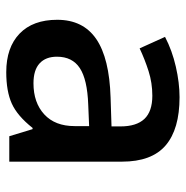

<svg xmlns="http://www.w3.org/2000/svg" viewBox="-10 -580 600 620"><g transform="rotate(90 290.0 -270.0)"><path d="M419.9 0 397 -75.2H393.1Q354 -25.9 314.5 -8.1Q274.9 9.8 212.9 9.8Q133.3 9.8 88.6 -33.2Q43.9 -76.2 43.9 -154.8Q43.9 -238.3 106 -280.8Q168 -323.2 294.9 -327.1L388.2 -330.1V-358.9Q388.2 -410.6 364 -436.3Q339.8 -461.9 289.1 -461.9Q247.6 -461.9 209.5 -449.7Q171.4 -437.5 136.2 -420.9L99.1 -502.9Q143.1 -525.9 195.3 -537.8Q247.6 -549.8 293.9 -549.8Q397 -549.8 449.5 -504.9Q502 -460 502 -363.8V0ZM249 -78.1Q311.5 -78.1 349.4 -113Q387.2 -147.9 387.2 -210.9V-257.8L317.9 -254.9Q236.8 -252 200 -227.8Q163.1 -203.6 163.1 -153.8Q163.1 -117.7 184.6 -97.9Q206.1 -78.1 249 -78.1Z"/></g></svg>

Font: f0_51262          
Style: Regular
Weight: 600
Foundry: Ascender Corporation
Version: Version 1.10